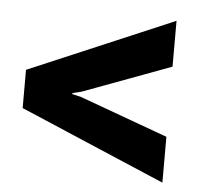

<svg xmlns="http://www.w3.org/2000/svg" viewBox="-41 -544 576 554"><g transform="rotate(5 247.0 -267.5)"><path d="M448.7 -33.7 28.3 -212.9V-323.7L448.7 -502.4V-369.6L193.8 -274.9L167.5 -268.6V-265.6L193.8 -259.3L448.7 -166.5Z"/></g></svg>

Font: Roboto Slab LO
Style: Bold
Weight: 700
Designer: Google
Version: Version 2.000